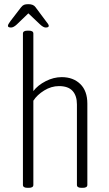

<svg xmlns="http://www.w3.org/2000/svg" viewBox="-20 -899 525 921"><path d="M112 2Q90 2 90 -12V-738Q90 -752 112 -752H118Q140 -752 140 -738V-462Q161 -490 199 -509.5Q237 -529 276 -529Q331 -529 365 -496Q399 -463 399 -402V-12Q399 2 377 2H371Q349 2 349 -12V-398Q349 -440 328 -463Q307 -486 263 -486Q226 -486 192 -465Q158 -444 140 -416V-12Q140 2 118 2ZM33 -767Q18 -767 18 -775Q18 -780 22.5 -786.5Q27 -793 31 -799L81 -864Q88 -873 95.5 -876Q103 -879 116 -879Q140 -879 150 -865L200 -798Q205 -792 209.5 -785.5Q214 -779 214 -775Q214 -767 199 -767Q188 -767 172 -782L116 -835L61 -782Q45 -767 33 -767Z"/></svg>

Font: Asap Condensed ExtraLight
Style: Regular
Weight: 200
Width: 3
Designer: Pablo Cosgaya
Foundry: Omnibus-Type
Version: Version 3.001; ttfautohint (v1.8.4.7-5d5b)